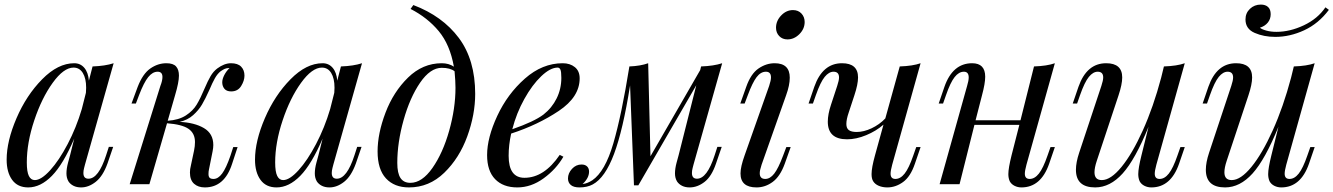

<svg xmlns="http://www.w3.org/2000/svg" viewBox="-20 -804 5820 838"><path d="M455 -163H474L449 -90Q429 -35 398 -10.5Q367 14 334 14Q315 14 301 7Q287 0 279 -12Q270 -27 270 -47Q270 -68 277 -94Q284 -120 286 -127L304 -199Q256 -87 206.5 -36.5Q157 14 103 14Q57 14 33 -19Q9 -52 9 -107Q9 -188 52 -288Q95 -388 164 -458Q233 -528 304 -528Q331 -528 348 -508Q365 -488 368 -452L384 -514Q439 -516 476 -528L351 -86Q350 -82 347 -70.5Q344 -59 344 -49Q344 -24 366 -24Q410 -24 443 -126ZM337 -328 355 -399Q356 -407 356 -421Q356 -462 341.5 -485.5Q327 -509 301 -509Q258 -509 210 -442.5Q162 -376 129.5 -278.5Q97 -181 97 -95Q97 -54 106 -36Q115 -18 132 -18Q160 -18 199 -61Q238 -104 275.5 -175.5Q313 -247 337 -328Z M1047 -474Q1047 -452 1032.5 -428.5Q1018 -405 989 -405Q969 -405 959.5 -416.5Q950 -428 950 -445Q950 -459 959 -476.5Q968 -494 982 -507H980Q969 -507 961 -503.5Q953 -500 943 -493Q929 -482 918 -462.5Q907 -443 894 -412Q876 -372 861.5 -347.5Q847 -323 823 -301.5Q799 -280 764 -272Q829 -269 870 -245Q911 -221 911 -171Q911 -159 908 -144L892 -64Q890 -56 890 -44Q890 -33 895 -28Q900 -23 912 -23Q932 -23 949.5 -46.5Q967 -70 986 -125L998 -162H1017L993 -89Q960 14 874 14Q845 14 827 -2Q809 -18 809 -51Q809 -66 813 -81L827 -147Q831 -166 831 -184Q831 -222 803 -241.5Q775 -261 709 -266L632 0H546L680 -429Q689 -452 689 -468Q689 -491 668 -491Q646 -491 627 -467.5Q608 -444 587 -389L573 -352H554L581 -425Q603 -482 636 -505Q669 -528 706 -528Q736 -528 748.5 -514Q761 -500 761 -474Q761 -445 744 -388L712 -277Q760 -280 791 -300Q822 -320 838.5 -347.5Q855 -375 873 -418Q887 -451 899 -471.5Q911 -492 928 -505Q959 -528 988 -528Q1018 -528 1032.5 -513Q1047 -498 1047 -474Z M1539 -163H1558L1533 -90Q1513 -35 1482 -10.5Q1451 14 1418 14Q1399 14 1385 7Q1371 0 1363 -12Q1354 -27 1354 -47Q1354 -68 1361 -94Q1368 -120 1370 -127L1388 -199Q1340 -87 1290.5 -36.5Q1241 14 1187 14Q1141 14 1117 -19Q1093 -52 1093 -107Q1093 -188 1136 -288Q1179 -388 1248 -458Q1317 -528 1388 -528Q1415 -528 1432 -508Q1449 -488 1452 -452L1468 -514Q1523 -516 1560 -528L1435 -86Q1434 -82 1431 -70.5Q1428 -59 1428 -49Q1428 -24 1450 -24Q1494 -24 1527 -126ZM1421 -328 1439 -399Q1440 -407 1440 -421Q1440 -462 1425.5 -485.5Q1411 -509 1385 -509Q1342 -509 1294 -442.5Q1246 -376 1213.5 -278.5Q1181 -181 1181 -95Q1181 -54 1190 -36Q1199 -18 1216 -18Q1244 -18 1283 -61Q1322 -104 1359.5 -175.5Q1397 -247 1421 -328Z M2054 -394Q2054 -304 2019.5 -209Q1985 -114 1919 -50Q1853 14 1765 14Q1701 14 1664.5 -25.5Q1628 -65 1628 -143Q1628 -221 1662.5 -312Q1697 -403 1761 -465.5Q1825 -528 1908 -528Q1939 -528 1961 -513Q1944 -609 1895 -668Q1846 -727 1772 -765L1784 -782Q1911 -734 1982.5 -638.5Q2054 -543 2054 -394ZM1968 -421Q1968 -449 1964 -493Q1945 -508 1908 -508Q1858 -508 1813.5 -443Q1769 -378 1741.5 -280Q1714 -182 1714 -93Q1714 -48 1728 -27Q1742 -6 1771 -6Q1822 -6 1867.5 -71Q1913 -136 1940.5 -233.5Q1968 -331 1968 -421Z M2211 -221Q2200 -171 2200 -124Q2200 -28 2269 -28Q2355 -28 2423 -128L2439 -120Q2407 -65 2352.5 -25.5Q2298 14 2238 14Q2176 14 2141 -22Q2106 -58 2106 -127Q2106 -203 2150.5 -298.5Q2195 -394 2271 -461Q2347 -528 2436 -528Q2468 -528 2489 -511Q2510 -494 2510 -462Q2510 -381 2419 -320Q2328 -259 2211 -221ZM2216 -240Q2311 -273 2352 -304Q2389 -333 2409.5 -374.5Q2430 -416 2430 -464Q2430 -491 2426 -500Q2422 -509 2414 -509Q2382 -509 2342.5 -471.5Q2303 -434 2268.5 -372Q2234 -310 2216 -240Z M3111 -163H3130L3105 -90Q3086 -34 3055 -10Q3024 14 2990 14Q2971 14 2957 7Q2943 0 2935 -12Q2926 -27 2926 -47Q2926 -68 2933 -94Q2940 -120 2942 -127L3019 -432L2766 5H2747L2730 -431Q2699 -236 2660 -132Q2621 -28 2567 1Q2543 14 2509 14Q2484 14 2471.5 3.5Q2459 -7 2459 -25Q2459 -48 2476.5 -67Q2494 -86 2518 -86Q2534 -86 2542.5 -77.5Q2551 -69 2551 -55Q2551 -27 2523 -1H2524Q2543 -3 2565 -17Q2621 -55 2657 -178.5Q2693 -302 2727 -514Q2776 -516 2809 -528L2819 -122L3036 -498L3040 -514Q3095 -516 3132 -528L3007 -86Q3006 -82 3003 -70.5Q3000 -59 3000 -49Q3000 -24 3022 -24Q3066 -24 3099 -126Z M3441 -760Q3464 -760 3478 -745Q3492 -730 3492 -708Q3492 -678 3469 -655Q3446 -632 3417 -632Q3395 -632 3381 -646.5Q3367 -661 3367 -683Q3367 -713 3389.5 -736.5Q3412 -760 3441 -760ZM3345 -466Q3345 -491 3323 -491Q3300 -491 3282 -467Q3264 -443 3244 -389L3230 -352H3211L3237 -425Q3257 -482 3290.5 -505Q3324 -528 3361 -528Q3427 -528 3427 -465Q3427 -432 3411 -388L3304 -85Q3296 -61 3296 -48Q3296 -23 3320 -23Q3341 -23 3359 -46Q3377 -69 3398 -125L3412 -162H3431L3405 -89Q3385 -34 3352.5 -10Q3320 14 3282 14Q3212 14 3212 -47Q3212 -76 3230 -126L3337 -429Q3345 -453 3345 -466Z M3979 -162H3998L3973 -89Q3954 -33 3921.5 -9.5Q3889 14 3853 14Q3832 14 3815.5 7Q3799 0 3791 -13Q3784 -24 3784 -44Q3784 -72 3799 -126L3836 -260Q3804 -232 3760.5 -214Q3717 -196 3677 -196Q3593 -196 3593 -273Q3593 -305 3607 -347L3634 -429Q3642 -453 3642 -466Q3642 -491 3618 -491Q3598 -491 3579.5 -468.5Q3561 -446 3541 -389L3528 -352H3509L3534 -425Q3570 -528 3655 -528Q3725 -528 3725 -466Q3725 -436 3709 -388L3684 -312Q3674 -283 3674 -263Q3674 -244 3685 -236Q3696 -228 3719 -228Q3750 -228 3784 -244Q3818 -260 3844 -287L3907 -514Q3964 -516 3998 -528L3874 -85Q3867 -59 3867 -46Q3867 -23 3888 -23Q3910 -23 3928.5 -46.5Q3947 -70 3966 -125Z M4565 -162H4584L4559 -89Q4523 14 4438 14Q4422 14 4408 7Q4394 0 4387 -13Q4381 -27 4381 -44Q4381 -70 4395 -126L4429 -259H4233L4168 0H4081L4201 -429Q4208 -452 4208 -466Q4208 -491 4187 -491Q4165 -491 4146.5 -467.5Q4128 -444 4109 -389L4096 -352H4077L4102 -425Q4138 -528 4223 -528Q4280 -528 4280 -469Q4280 -440 4266 -388L4238 -279H4434L4493 -514Q4550 -516 4584 -528L4460 -85Q4453 -59 4453 -46Q4453 -23 4474 -23Q4496 -23 4514.5 -46.5Q4533 -70 4552 -125Z M5132 -162H5151L5126 -89Q5090 14 5005 14Q4989 14 4975 7Q4961 0 4954 -13Q4948 -27 4948 -44Q4948 -70 4962 -126L4993 -251Q4935 -108 4880 -47Q4825 14 4760 14Q4676 14 4676 -63Q4676 -95 4690 -137L4787 -429Q4795 -453 4795 -466Q4795 -491 4771 -491Q4751 -491 4732.5 -468.5Q4714 -446 4694 -389L4681 -352H4662L4687 -425Q4723 -528 4808 -528Q4878 -528 4878 -466Q4878 -436 4862 -388L4767 -102Q4757 -72 4757 -52Q4757 -18 4789 -18Q4828 -18 4875 -75.5Q4922 -133 4968 -235Q5014 -337 5048 -465L5060 -514Q5117 -516 5151 -528L5027 -85Q5020 -59 5020 -46Q5020 -23 5041 -23Q5063 -23 5081.5 -46.5Q5100 -70 5119 -125Z M5699 -162H5718L5693 -89Q5657 14 5572 14Q5556 14 5542 7Q5528 0 5521 -13Q5515 -27 5515 -44Q5515 -70 5529 -126L5560 -251Q5502 -108 5447 -47Q5392 14 5327 14Q5243 14 5243 -63Q5243 -95 5257 -137L5354 -429Q5362 -453 5362 -466Q5362 -491 5338 -491Q5318 -491 5299.5 -468.5Q5281 -446 5261 -389L5248 -352H5229L5254 -425Q5290 -528 5375 -528Q5445 -528 5445 -466Q5445 -436 5429 -388L5334 -102Q5324 -72 5324 -52Q5324 -18 5356 -18Q5395 -18 5442 -75.5Q5489 -133 5535 -235Q5581 -337 5615 -465L5627 -514Q5684 -516 5718 -528L5594 -85Q5587 -59 5587 -46Q5587 -23 5608 -23Q5630 -23 5648.5 -46.5Q5667 -70 5686 -125ZM5551 -665Q5610 -665 5670.5 -693.5Q5731 -722 5765 -772L5780 -761Q5735 -701 5672.5 -672Q5610 -643 5546 -643Q5496 -643 5456 -660.5Q5416 -678 5416 -719Q5416 -747 5435.5 -765.5Q5455 -784 5483 -784Q5503 -784 5514.5 -773.5Q5526 -763 5526 -742Q5526 -721 5513.5 -705.5Q5501 -690 5479 -683Q5487 -676 5507 -670.5Q5527 -665 5551 -665Z"/></svg>

Font: Playfair Display
Style: Italic
Weight: 400
Italic angle: -14°
Designer: Claus Eggers Sørensen
Foundry: Claus Eggers Sørensen
Version: Version 1.200; ttfautohint (v1.6)